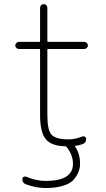

<svg xmlns="http://www.w3.org/2000/svg" viewBox="-20 -736 527 952"><path d="M377 76.2Q377 94.7 370.1 113.8Q363.3 132.8 347.2 152.8Q331.1 172.9 294.4 184.6Q257.8 196.3 207 196.3Q158.2 196.3 108.4 177.7Q90.8 171.9 90.8 151.4Q90.8 144.5 96.7 141.1Q102.5 137.7 108.4 139.6Q158.2 161.1 207 161.1Q341.8 161.1 341.8 76.2Q341.8 31.2 309.6 -7.8Q306.6 -10.7 301.8 -10.7Q234.4 -12.7 207 -45.9Q178.7 -80.1 178.7 -165V-488.3Q178.7 -493.2 173.8 -493.2H73.2Q66.4 -493.2 61 -498.5Q55.7 -503.9 55.7 -510.7Q55.7 -517.6 61 -522.9Q66.4 -528.3 73.2 -528.3H173.8Q178.7 -528.3 178.7 -533.2V-697.3Q178.7 -705.1 184.1 -710.4Q189.5 -715.8 196.8 -715.8Q204.1 -715.8 209.5 -710.4Q214.8 -705.1 214.8 -697.3V-533.2Q214.8 -528.3 218.8 -528.3H398.4Q405.3 -528.3 410.6 -522.9Q416 -517.6 416 -510.7Q416 -503.9 410.6 -498.5Q405.3 -493.2 398.4 -493.2H218.8Q214.8 -493.2 214.8 -488.3V-165Q214.8 -89.8 236.3 -67.4Q257.8 -44.9 320.3 -44.9Q351.6 -44.9 389.6 -59.6Q396.5 -61.5 401.9 -57.6Q407.2 -53.7 407.2 -46.9Q407.2 -27.3 389.6 -21.5Q370.1 -14.6 353.5 -12.7Q349.6 -12.7 352.5 -8.8Q377 25.4 377 76.2Z"/></svg>

Font: Gen Jyuu Gothic ExtraLight
Style: Regular
Weight: 100
Designer: [Source Han Sans]
Ryoko NISHIZUKA  (kana & ideographs); Paul D. Hunt (Latin, Greek & Cyrillic); Wenlong ZHANG  (bopomofo
Version: Version 1.002.20150607